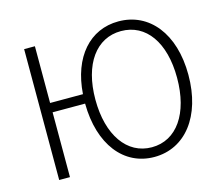

<svg xmlns="http://www.w3.org/2000/svg" viewBox="-105 -881 1195 1033"><g transform="rotate(-15 492.0 -364.5)"><path d="M634 -41C496 -41 406 -169 406 -367C406 -565 496 -688 634 -688C773 -688 861 -565 861 -367C861 -169 773 -41 634 -41ZM634 13C805 13 924 -135 924 -367C924 -598 805 -742 634 -742C475 -742 363 -617 349 -413H166V-729H106V0H166V-361H347C349 -132 464 13 634 13Z"/></g></svg>

Font: Noto Sans TC Light
Style: Regular
Weight: 300
Designer: Ryoko NISHIZUKA 西塚涼子 (kana, bopomofo & ideographs); Paul D. Hunt (Latin, Greek & Cyrillic); Sandoll Communications 산돌커뮤니
Foundry: Adobe
Version: Version 2.004;hotconv 1.0.118;makeotfexe 2.5.65603